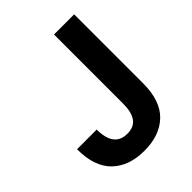

<svg xmlns="http://www.w3.org/2000/svg" viewBox="-197 -788 906 906"><g transform="rotate(-45 255.5 -335.0)"><path d="M235.1 10Q133 10 73.9 -46.7Q14.9 -103.4 14.9 -220.3H146.2Q146.2 -162.7 168.1 -133.3Q190 -103.9 234.8 -103.9Q279.3 -103.9 300.2 -132.9Q321 -162 321 -220.3V-680H455.4V-220.3Q455.4 -103.4 396.3 -46.7Q337.3 10 235.1 10Z"/></g></svg>

Font: TASA Orbiter VF Text
Style: Regular
Weight: 400
Designer: Weizhong Zhang
Foundry: 本地遙控
Version: Version 1.001;Glyphs 3.2 (3192)